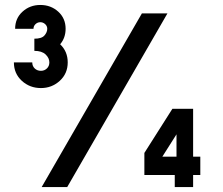

<svg xmlns="http://www.w3.org/2000/svg" viewBox="-20 -754 900 774"><path d="M145 -399Q100 -399 68 -428.2Q36 -457.5 36 -502.5H110Q110 -487.5 120 -478Q130 -468.5 145 -468.5Q159 -468.5 169 -478Q179 -487.5 179 -502.5Q179 -520 163.8 -534.5Q148.5 -549 118.5 -549V-598Q148 -598 159.2 -611Q170.5 -624 170.5 -638Q170.5 -649 162 -656.8Q153.5 -664.5 142.5 -664.5Q131.5 -664.5 123.2 -656.8Q115 -649 115 -638H41Q41 -680 70.8 -707Q100.5 -734 142.5 -734Q185 -734 214.8 -707Q244.5 -680 244.5 -638Q244.5 -601.5 222.5 -575.5Q253 -546.5 253 -502.5Q253 -457.5 221 -428.2Q189 -399 145 -399ZM148 0 552 -700H655L251 0ZM684.5 0V-48.5H562V-137.5L675 -315.5H758.5V-122.5H787.5V-48.5H758.5V0ZM634.5 -122.5H691.5V-212.5Z"/></svg>

Font: Urbanist
Style: Bold
Weight: 700
Designer: Corey Hu
Foundry: Corey Hu
Version: Version 1.330; ttfautohint (v1.8.4.7-5d5b)